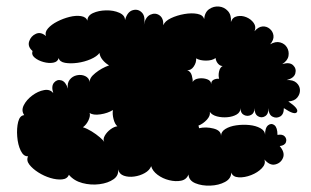

<svg xmlns="http://www.w3.org/2000/svg" viewBox="-20 -565 975 602"><path d="M196 -17Q191 -4 174.5 -2.5Q158 -1 138 -7Q118 -13 100 -24.5Q82 -36 72 -49Q62 -62 68 -75Q54 -74 45 -92.5Q36 -111 34 -137Q32 -163 37 -183Q42 -203 56 -204Q46 -218 54.5 -235Q63 -252 81 -265.5Q99 -279 118 -282.5Q137 -286 147 -273Q140 -295 149.5 -306Q159 -317 172.5 -313Q186 -309 193 -287Q190 -304 198.5 -315Q207 -326 221 -329Q235 -332 247 -326.5Q259 -321 262 -307Q259 -320 279 -336Q299 -352 322 -360Q310 -367 301.5 -377.5Q293 -388 292 -399Q284 -388 264.5 -379.5Q245 -371 223 -368Q201 -365 184 -368Q167 -371 164 -383Q161 -371 147 -368.5Q133 -366 116.5 -370.5Q100 -375 89 -384Q78 -393 82 -405Q66 -419 71.5 -435.5Q77 -452 92.5 -459Q108 -466 124 -452Q120 -464 130.5 -476Q141 -488 159.5 -497.5Q178 -507 198 -512Q218 -517 234 -514.5Q250 -512 254 -500Q254 -516 271.5 -524Q289 -532 312.5 -532.5Q336 -533 354 -525Q372 -517 372 -502Q379 -528 396 -533Q413 -538 425 -525.5Q437 -513 431 -487Q436 -512 451.5 -519Q467 -526 480 -517Q493 -508 492 -486Q497 -499 516 -508Q535 -517 558 -521Q581 -525 599 -521.5Q617 -518 620 -505Q622 -527 636 -536.5Q650 -546 666.5 -544.5Q683 -543 694.5 -530.5Q706 -518 704 -496Q709 -511 723.5 -514Q738 -517 752.5 -511Q767 -505 775.5 -493Q784 -481 778 -467Q790 -481 803 -482Q816 -483 826 -474.5Q836 -466 837.5 -453Q839 -440 827 -426Q844 -436 858.5 -432Q873 -428 880 -416Q887 -404 884.5 -389.5Q882 -375 865 -364Q888 -371 899 -360.5Q910 -350 906 -335Q902 -320 879 -314Q899 -315 909.5 -305.5Q920 -296 920.5 -283Q921 -270 912 -259Q903 -248 884 -247Q918 -224 911 -213.5Q904 -203 870 -226Q870 -206 858 -199.5Q846 -193 834 -199.5Q822 -206 822 -226Q822 -207 811 -200.5Q800 -194 789 -200.5Q778 -207 778 -226Q778 -210 767 -204.5Q756 -199 745 -204.5Q734 -210 734 -226Q734 -213 722 -206Q710 -199 693 -197.5Q676 -196 660.5 -200Q645 -204 638 -214Q640 -202 628.5 -189.5Q617 -177 602 -171Q604 -167 604 -163Q626 -168 649.5 -162Q673 -156 673 -139Q673 -152 686.5 -160.5Q700 -169 720.5 -172Q741 -175 761.5 -173Q782 -171 796.5 -163Q811 -155 811 -142Q811 -165 821 -172.5Q831 -180 840.5 -172.5Q850 -165 850 -142Q866 -145 873 -137Q880 -129 876.5 -119Q873 -109 857 -107Q874 -87 867.5 -70.5Q861 -54 843.5 -49.5Q826 -45 809 -65Q814 -51 801 -37.5Q788 -24 767.5 -16Q747 -8 728.5 -9Q710 -10 705 -24Q705 -5 685.5 5.5Q666 16 639.5 17Q613 18 592.5 9.5Q572 1 571 -18Q565 -2 548 1.5Q531 5 510.5 0Q490 -5 474 -17Q458 -29 454 -44Q449 -31 434 -22.5Q419 -14 401 -11.5Q383 -9 368.5 -14Q354 -19 350 -34Q353 -15 336 -3Q319 9 292 12.5Q265 16 238.5 9Q212 2 196 -17ZM642 -301Q642 -311 650 -315Q658 -319 667 -318Q664 -329 667 -341.5Q670 -354 678 -358Q670 -358 663.5 -365.5Q657 -373 656 -383Q645 -375 626 -375Q607 -375 595 -382Q596 -369 587.5 -356.5Q579 -344 567 -345Q578 -341 581.5 -328Q585 -315 584 -308Q589 -317 603 -319Q617 -321 629.5 -316.5Q642 -312 642 -301ZM240 -166Q253 -162 267.5 -153Q282 -144 293 -134.5Q304 -125 307 -120Q302 -128 308.5 -139.5Q315 -151 326.5 -159.5Q338 -168 348 -169Q340 -176 336 -191.5Q332 -207 334 -220Q318 -210 295 -206.5Q272 -203 261 -211Q264 -202 257.5 -188Q251 -174 240 -166Z"/></svg>

Font: Rubik Bubbles
Style: Regular
Weight: 400
Designer: Hubert and Fischer, NaN
Foundry: Hubert and Fischer, NaN
Version: Version 2.200